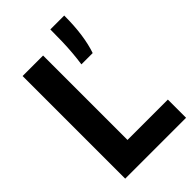

<svg xmlns="http://www.w3.org/2000/svg" viewBox="-241 -893 979 979"><g transform="rotate(-45 248.0 -404.0)"><path d="M55.3 0V-740H203.1V-131.3H494.2V0ZM309.5 -570Q314.9 -607.5 317.9 -643.8Q321 -680.1 322.2 -720.1Q323.4 -760 323.4 -808H423.5Q423.5 -734 415 -674.5Q406.5 -615.1 390.8 -570Z"/></g></svg>

Font: Encode Sans SC Condensed Thin
Style: Regular
Weight: 100
Width: 3
Designer: Multiple Designers
Foundry: Impallari Type
Version: Version 3.002